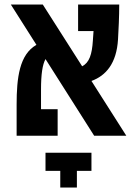

<svg xmlns="http://www.w3.org/2000/svg" viewBox="-20 -606 626 857"><path d="M400.4 0H543.9L388.2 -244.6C452.6 -268.1 500.5 -322.8 506.8 -430.7C509.3 -471.7 512.2 -534.2 512.2 -585.9H328.6V-467.3H397.5C396.5 -452.6 395.5 -438.5 394.5 -424.3C390.6 -363.3 378.9 -326.7 346.7 -310.1L170.9 -585.9H28.3L142.6 -405.8C66.9 -362.8 54.2 -259.8 54.2 -139.2V0H237.3V-118.7H163.1V-205.6C163.1 -274.9 169.4 -316.9 183.1 -342.3ZM388.2 75.7H183.1V156.7H249V231H323.2V156.7H388.2Z"/></svg>

Font: Cascadia Code NF SemiBold
Style: Regular
Weight: 600
Monospace: yes
Designer: Aaron Bell
Foundry: Saja Typeworks
Version: Version 2404.023